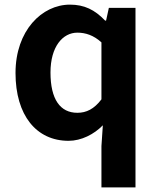

<svg xmlns="http://www.w3.org/2000/svg" viewBox="-20 -594 684 829"><path d="M418 215H565V-560H450L438 -505H434C389 -552 344 -574 282 -574C161 -574 47 -462 47 -279C47 -96 137 14 276 14C331 14 386 -14 424 -53L418 37ZM314 -107C240 -107 198 -165 198 -281C198 -393 251 -453 314 -453C349 -453 384 -442 418 -411V-165C386 -123 353 -107 314 -107Z"/></svg>

Font: Noto Sans Japanese Bold
Style: Bold
Weight: 700
Designer: Ryoko NISHIZUKA (kana & ideographs); Paul D. Hunt (Latin, Greek & Cyrillic); Wenlong ZHANG (bopomofo); Sandoll Communica
Foundry: Adobe Systems Incorporated
Version: Version 1.000;PS 1;hotconv 1.0.78;makeotf.lib2.5.61930